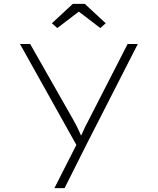

<svg xmlns="http://www.w3.org/2000/svg" viewBox="-20 -749 821 999"><path d="M263 230 388 -16 398 42 84 -520H137L356 -135Q378 -97 393 -63.5Q408 -30 419 -3L391 -22Q404 -46 413 -67Q422 -88 434 -110L644 -520H697L435 -7L316 230ZM278 -603 250 -628 359 -729H421L530 -628L502 -603L375 -700H405Z"/></svg>

Font: Lexend Peta ExtraLight
Style: Regular
Weight: 250
Version: Version 1.007